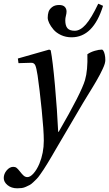

<svg xmlns="http://www.w3.org/2000/svg" viewBox="-25 -768 585 1030"><path d="M231 -672.9Q231 -689.9 235.4 -704.1Q239.7 -718.3 254.2 -729.7Q268.6 -741.2 292 -741.2Q313 -741.2 322.5 -731.2Q332 -721.2 332 -706.1Q332 -696.3 328.6 -683.6Q325.2 -670.9 325.2 -659.2Q325.2 -629.9 336.9 -616.5Q348.6 -603 376 -603Q405.8 -603 435.8 -637.2Q465.8 -671.4 502 -748L527.8 -736.8Q475.6 -567.9 358.9 -567.9Q328.1 -567.9 302.5 -579.8Q276.9 -591.8 262 -609.4Q247.1 -627 239 -643.8Q231 -660.6 231 -672.9ZM-4.9 187Q-4.9 165 10.7 146.2Q26.4 127.4 45.9 127Q56.6 127 63.7 132.3Q70.8 137.7 81.1 150.9Q93.8 167.5 102.5 174.8Q111.3 182.1 122.1 182.1Q137.2 182.1 154.8 162.4Q172.4 142.6 186 110.8Q210 52.7 210 -13.2Q210 -67.4 198.7 -178.5Q187.5 -289.6 176.8 -362.8Q170.4 -404.3 164.1 -418Q157.7 -431.6 142.1 -431.2L74.2 -429.2L70.8 -454.1L238.8 -502L247.1 -498Q257.8 -443.4 269.8 -310.1Q281.7 -176.8 287.1 -61H290Q411.6 -271 431.2 -338.9Q446.3 -390.6 443.8 -477.1Q460.9 -488.8 483.4 -495.4Q505.9 -502 522 -502Q525.4 -502 529.5 -495.6Q533.7 -489.3 536.9 -475.8Q540 -462.4 540 -445.8Q540 -437.5 536.9 -426Q533.7 -414.6 525.9 -398.2Q518.1 -381.8 511.2 -368.4Q504.4 -355 491 -332Q477.5 -309.1 469.2 -295.4Q460.9 -281.7 444.1 -254.6Q427.2 -227.5 419.9 -214.8Q405.3 -190.9 277.8 26.9Q261.2 55.7 252.7 70.1Q244.1 84.5 230.5 107.2Q216.8 129.9 209.5 140.6Q202.1 151.4 190.7 168Q179.2 184.6 171.6 191.9Q164.1 199.2 153.3 209.7Q142.6 220.2 133.8 224.6Q125 229 114 234.1Q103 239.3 91.8 240.7Q80.6 242.2 67.9 242.2Q36.1 242.2 15.6 225.3Q-4.9 208.5 -4.9 187Z"/></svg>

Font: Linguistics Pro
Style: Italic
Weight: 400
Italic angle: -12°
Designer: Stefan Peev, Context Ltd
Foundry: Stefan Peev, Context Ltd
Version: Version 001.000